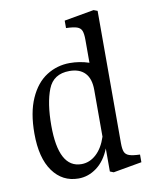

<svg xmlns="http://www.w3.org/2000/svg" viewBox="-78 -717 627 788"><g transform="rotate(-10 235.5 -323.0)"><path d="M451 -41V-9L332 12L317 6V-90Q297 -40 262 -14Q227 12 186 12Q119 12 79 -43.5Q39 -99 39 -201Q39 -288 65 -346.5Q91 -405 135 -433Q179 -461 232 -461Q273 -461 312 -448V-544Q312 -569 307 -581.5Q302 -594 287.5 -599Q273 -604 242 -605V-636L366 -658L382 -652V-101Q382 -76 387 -64Q392 -52 406.5 -47Q421 -42 451 -41ZM312 -140V-335Q312 -382 289.5 -405.5Q267 -429 225 -429Q158 -429 135.5 -371.5Q113 -314 113 -221Q113 -44 208 -44Q242 -44 269.5 -69Q297 -94 312 -140Z"/></g></svg>

Font: Gupter
Style: Regular
Weight: 400
Designer: Octavio Pardo
Version: Version 1.000